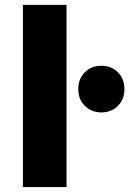

<svg xmlns="http://www.w3.org/2000/svg" viewBox="-20 -762 527 782"><path d="M73.2 0ZM73.2 -742.2H251V0H73.2ZM486.8 -398.9Q486.8 -357.9 460.4 -331.1Q434.1 -304.2 393.1 -304.2Q352.1 -304.2 325.4 -331.1Q298.8 -357.9 298.8 -398.9Q298.8 -440.9 325.4 -467.5Q352.1 -494.1 393.1 -494.1Q434.1 -494.1 460.4 -467.5Q486.8 -440.9 486.8 -398.9Z"/></svg>

Font: Argentum Sans
Style: Bold
Weight: 700
Designer: Julieta Ulanovsky (Modified by Cristiano Sobral)
Foundry: Julieta Ulanovsky
Version: Version 1.000; ttfautohint (v1.5.65-e2d9)